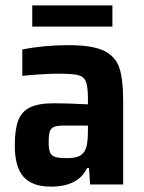

<svg xmlns="http://www.w3.org/2000/svg" viewBox="-20 -686 536 714"><path d="M35 -145Q35 -205 48 -238.5Q61 -272 92.5 -287Q124 -302 181 -302Q225 -302 307 -298V-320Q307 -365 299 -383.5Q291 -402 269.5 -407Q248 -412 195 -412Q168 -412 130 -409.5Q92 -407 63 -404V-502Q143 -518 236 -518Q323 -518 366 -497.5Q409 -477 423.5 -434.5Q438 -392 438 -312V0H315L311 -61H304Q271 8 169 8Q100 8 67.5 -28.5Q35 -65 35 -145ZM294 -123Q307 -142 307 -198V-219H218Q193 -219 181.5 -214.5Q170 -210 165.5 -197.5Q161 -185 161 -157Q161 -131 166 -119Q171 -107 185 -102.5Q199 -98 229 -98Q254 -98 269.5 -103.5Q285 -109 294 -123ZM100 -587V-666H398V-587Z"/></svg>

Font: Saira Semi Condensed SemiBold
Style: Regular
Weight: 600
Width: 4
Designer: Hector Gatti with collaboration of the Omnibus-Type team
Foundry: Omnibus-Type
Version: Version 1.001; ttfautohint (v1.8)